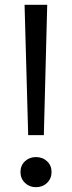

<svg xmlns="http://www.w3.org/2000/svg" viewBox="-20 -770 298 797"><path d="M82 -750H176L162 -209H97ZM129 7Q102 7 83.5 -11Q65 -29 65 -56Q65 -83 83.5 -100.5Q102 -118 129 -118Q157 -118 175.5 -100.5Q194 -83 194 -56Q194 -29 175.5 -11Q157 7 129 7Z"/></svg>

Font: Unbounded Light
Style: Regular
Weight: 300
Designer: Luke Prowse, Jean-Baptiste Morizot, Fátima Lázaro, Florian Runge
Foundry: NaN
Version: Version 1.700